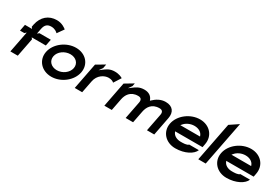

<svg xmlns="http://www.w3.org/2000/svg" viewBox="43 -1536 3479 2420"><g transform="rotate(30 1783.0 -325.5)"><path d="M82 -296H144L168 -317L108 -8H216L268 -276L252 -296H458L476 -390H311L286 -370L300 -444C312 -508 342 -537 400 -537C452 -537 484 -511 497 -497L563 -590C549 -602 498 -643 421 -643C303 -643 219 -571 193 -449L186 -412L203 -390H100Z M500 -226C475 -96 571 11 712 11C854 11 989 -96 1014 -226C1039 -356 946 -462 804 -462C663 -462 525 -356 500 -226ZM608 -226C622 -300 701 -356 783 -356C864 -356 920 -300 906 -226C892 -152 813 -95 732 -95C650 -95 594 -152 608 -226Z M1041 -15H1149L1184 -194C1203 -292 1286 -340 1349 -340C1392 -340 1415 -325 1426 -314L1492 -417C1480 -425 1441 -447 1378 -447C1303 -447 1265 -416 1223 -384L1189 -358L1226 -411L1237 -469L1115 -397Z M1476 -8H1584L1618 -183C1631 -248 1671 -328 1785 -328C1827 -328 1844 -304 1835 -260L1786 -8H1894L1928 -183C1941 -249 1981 -328 2095 -328C2137 -328 2154 -304 2145 -260L2096 -8H2202L2254 -278C2271 -368 2230 -436 2124 -436C2053 -436 1996 -401 1950 -357L1942 -349L1938 -358C1921 -405 1880 -436 1814 -436C1739 -436 1699 -404 1657 -372L1623 -347L1660 -400L1668 -443L1546 -370Z M2305 -226C2280 -96 2376 11 2517 11C2655 11 2763 -51 2788 -118H2647C2629 -95 2569 -95 2537 -95C2478 -95 2432 -121 2415 -162L2410 -174H2809L2818 -222C2844 -355 2750 -462 2609 -462C2468 -462 2330 -356 2305 -226ZM2428 -274 2439 -287C2471 -328 2528 -356 2588 -356C2648 -356 2694 -329 2710 -287L2715 -274Z M2839 -15H2947L3073 -662L2949 -579Z M3049 -226C3024 -96 3120 11 3261 11C3399 11 3507 -51 3532 -118H3391C3373 -95 3313 -95 3281 -95C3222 -95 3176 -121 3159 -162L3154 -174H3553L3562 -222C3588 -355 3494 -462 3353 -462C3212 -462 3074 -356 3049 -226ZM3172 -274 3183 -287C3215 -328 3272 -356 3332 -356C3392 -356 3438 -329 3454 -287L3459 -274Z"/></g></svg>

Font: Charger Eco
Style: Obl
Weight: 1000
Designer: Jasper
Foundry: Cannot Into Space Fonts
Version: Version 1.1